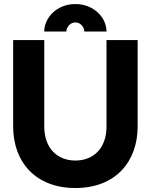

<svg xmlns="http://www.w3.org/2000/svg" viewBox="-20 -922 750 955"><path d="M355 -901.9C262.2 -901.9 200.2 -833.5 200.2 -765.1H310.1C310.1 -785.6 328.1 -810.5 355 -810.5C381.8 -810.5 399.4 -785.6 399.4 -765.1H509.8C509.8 -833.5 447.8 -901.9 355 -901.9ZM200.2 -722.7H45.4V-293C45.4 -117.2 155.8 13.2 355 13.2C554.2 13.2 664.6 -117.2 664.6 -293V-722.7H509.8V-293C509.8 -184.1 444.3 -123.5 355 -123.5C265.6 -123.5 200.2 -184.1 200.2 -293Z"/></svg>

Font: Giphurs ExtraBold
Style: Regular
Weight: 800
Version: Version 1.000